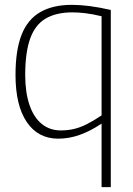

<svg xmlns="http://www.w3.org/2000/svg" viewBox="-20 -562 549 792"><path d="M437 -521V210H399V-52Q352 -21 308.5 -5.5Q265 10 220 10Q137 10 90.5 -58.5Q44 -127 44 -253Q44 -355 69 -418.5Q94 -482 146 -512Q198 -542 277 -542Q311 -542 349.5 -537Q388 -532 437 -521ZM399 -495Q362 -504 332.5 -507.5Q303 -511 279 -511Q212 -511 168.5 -485.5Q125 -460 104.5 -403Q84 -346 84 -253Q84 -181 101.5 -129.5Q119 -78 152 -51Q185 -24 231 -24Q259 -24 285 -30Q311 -36 338.5 -50Q366 -64 399 -86Z"/></svg>

Font: Georama ExtraLight
Style: Regular
Weight: 250
Version: Version 1.001